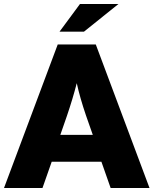

<svg xmlns="http://www.w3.org/2000/svg" viewBox="-24 -938 766 958"><path d="M454 -716 722 0H528L482 -131H234L188 0H-4L264 -716ZM439 -265 405 -362Q375 -450 359 -523Q339 -445 310 -360L277 -265ZM567 -918 395 -780H273L375 -918Z"/></svg>

Font: Almarai ExtraBold
Style: Regular
Weight: 800
Designer: Boutros International 2019
Foundry: Created by Boutros International 2019
Version: Version 1.10